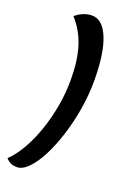

<svg xmlns="http://www.w3.org/2000/svg" viewBox="-177 -869 769 1092"><g transform="rotate(20 207.5 -322.5)"><path d="M182 -801Q247 -801 283.5 -710.5Q320 -620 320 -454Q320 -369 305.5 -282.5Q291 -196 266 -117.5Q241 -39 209.5 22.5Q178 84 142.5 120Q107 156 74 156Q54 156 38 149.5Q22 143 7 126Q46 89 80 30Q114 -29 139.5 -102.5Q165 -176 179 -256Q193 -336 193 -414Q193 -532 166.5 -615.5Q140 -699 83 -761Q105 -780 130.5 -790.5Q156 -801 182 -801Z"/></g></svg>

Font: Lemonada Medium
Style: Regular
Weight: 500
Designer: Mohamed Gaber (Arabic), Eduardo Tunni (Latin)
Foundry: Kief Type Foundry
Version: Version 4.004; ttfautohint (v1.8.2)